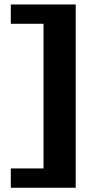

<svg xmlns="http://www.w3.org/2000/svg" viewBox="-20 -750 464 880"><path d="M327 -729.5V110.5H29.5V22H179.5V-641H29.5V-729.5Z"/></svg>

Font: Newsreader 7pt
Style: Bold
Weight: 700
Designer: Hugues Gentile
Foundry: Production Type
Version: Version 1.003